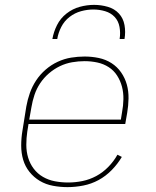

<svg xmlns="http://www.w3.org/2000/svg" viewBox="-20 -760 640 788"><path d="M257 8Q227 8 197.5 2.5Q168 -3 143.5 -17.5Q119 -32 101 -54.5Q83 -77 75 -104.5Q67 -132 67 -162.5Q67 -193 72 -223L88 -323Q93 -351 102.5 -378Q112 -405 128 -429.5Q144 -454 167 -474Q190 -494 217 -506.5Q244 -519 272 -523.5Q300 -528 327 -528Q357 -528 385.5 -522Q414 -516 437.5 -501Q461 -486 477 -463Q493 -440 500.5 -413Q508 -386 507.5 -356Q507 -326 502 -297L494 -251H97L92 -220Q88 -193 88 -165.5Q88 -138 95.5 -113Q103 -88 118.5 -67.5Q134 -47 156.5 -34Q179 -21 205.5 -16Q232 -11 260 -11Q289 -11 318.5 -17Q348 -23 375 -37.5Q402 -52 424.5 -75Q447 -98 462 -125L480 -116Q463 -87 438.5 -62Q414 -37 384.5 -21Q355 -5 322 1.5Q289 8 257 8ZM476 -269 481 -300Q486 -326 486.5 -353Q487 -380 480.5 -404.5Q474 -429 460.5 -450Q447 -471 426 -484.5Q405 -498 379.5 -503.5Q354 -509 327 -509Q302 -509 276 -504.5Q250 -500 226 -488.5Q202 -477 181 -459Q160 -441 145 -418.5Q130 -396 121.5 -370.5Q113 -345 109 -320L100 -269ZM195 -600Q200 -629 214 -657Q228 -685 253 -704.5Q278 -724 307.5 -732Q337 -740 366 -740Q395 -740 422.5 -732Q450 -724 468 -704.5Q486 -685 491 -657Q496 -629 491 -600H471Q475 -625 470.5 -649.5Q466 -674 450.5 -690.5Q435 -707 411.5 -714Q388 -721 363 -721Q338 -721 312.5 -714Q287 -707 265.5 -690.5Q244 -674 231.5 -649.5Q219 -625 215 -600Z"/></svg>

Font: Iosevka Aile Thin
Style: Italic
Weight: 100
Italic angle: -9°
Designer: Belleve Invis
Foundry: Belleve Invis
Version: Version 31.1.0; ttfautohint (v1.8.4)